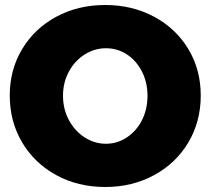

<svg xmlns="http://www.w3.org/2000/svg" viewBox="-20 -734 842 768"><path d="M783 -352Q783 -248 733.5 -164.5Q684 -81 596.5 -33.5Q509 14 401 14Q292 14 205 -33.5Q118 -81 68.5 -164.5Q19 -248 19 -352Q19 -455 68.5 -537.5Q118 -620 205 -667Q292 -714 401 -714Q509 -714 596.5 -667Q684 -620 733.5 -537.5Q783 -455 783 -352ZM232 -351Q232 -298 255.5 -254Q279 -210 318.5 -184.5Q358 -159 404 -159Q449 -159 487.5 -184.5Q526 -210 548 -253.5Q570 -297 570 -351Q570 -404 548 -447.5Q526 -491 488 -516Q450 -541 404 -541Q358 -541 318.5 -516Q279 -491 255.5 -447.5Q232 -404 232 -351Z"/></svg>

Font: Gontserrat ExtraBold
Style: Regular
Weight: 800
Designer: Julieta Ulanovsky
Foundry: Julieta Ulanovsky
Version: Version 6.001